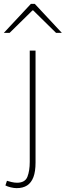

<svg xmlns="http://www.w3.org/2000/svg" viewBox="-58 -740 340 994"><path d="M28 234Q15 234 -2 230Q-19 226 -30 220L-22 196Q-13 199 2 202.5Q17 206 30 206Q72 206 84 175Q96 144 96 98V-478H126V102Q126 148 115 177Q104 206 82.5 220Q61 234 28 234ZM-38 -570 102 -720H122L262 -570H232L114 -686H110L-8 -570Z"/></svg>

Font: Source Sans 3
Style: Regular
Weight: 200
Designer: Paul D. Hunt
Foundry: Adobe
Version: Version 3.046;hotconv 1.0.118;makeotfexe 2.5.65603